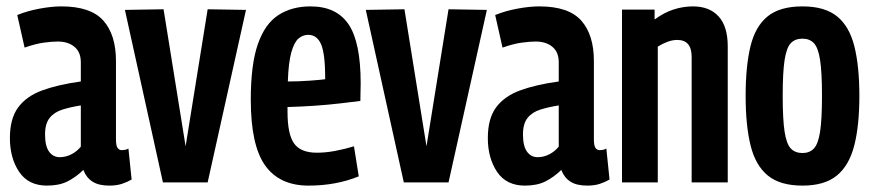

<svg xmlns="http://www.w3.org/2000/svg" viewBox="-20 -571 2731 601"><path d="M11 -139Q11 -200 37 -235Q63 -270 112 -288Q161 -306 233 -316V-376Q233 -408 213 -424.5Q193 -441 161 -441Q143 -441 117 -437.5Q91 -434 57 -422L34 -524Q66 -537 104 -544Q142 -551 172 -551Q264 -551 303.5 -506.5Q343 -462 343 -380V-135Q343 -115 348 -108Q353 -101 361 -101Q366 -101 371.5 -102Q377 -103 382 -106L392 -9Q378 -1 361.5 4.5Q345 10 322 10Q289 10 269.5 -2.5Q250 -15 241 -39Q217 -16 191 -3Q165 10 127 10Q69 10 40 -33Q11 -76 11 -139ZM121 -150Q121 -114 133.5 -96.5Q146 -79 167 -79Q186 -79 203.5 -88Q221 -97 233 -112V-241Q201 -236 175.5 -228Q150 -220 135.5 -202Q121 -184 121 -150Z M490 0 371 -540 492 -542 561 -113 630 -542 750 -540 630 0Z M946 10Q855 10 810 -53Q765 -116 765 -259Q765 -369 787 -432.5Q809 -496 851 -523.5Q893 -551 952 -551Q1033 -551 1071 -495Q1109 -439 1109 -310Q1109 -302 1108.5 -284Q1108 -266 1108 -255Q1084 -252 1046 -247.5Q1008 -243 964.5 -240Q921 -237 880 -236Q880 -232 880 -228.5Q880 -225 880 -221Q880 -151 900.5 -122Q921 -93 972 -93Q999 -93 1028.5 -98.5Q1058 -104 1088 -113L1103 -19Q1032 10 946 10ZM881 -316Q915 -316 949.5 -318.5Q984 -321 998 -323Q998 -403 985 -432.5Q972 -462 945 -462Q928 -462 914.5 -450.5Q901 -439 892 -407.5Q883 -376 881 -316Z M1244 0 1125 -540 1246 -542 1315 -113 1384 -542 1504 -540 1384 0Z M1507 -139Q1507 -200 1533 -235Q1559 -270 1608 -288Q1657 -306 1729 -316V-376Q1729 -408 1709 -424.5Q1689 -441 1657 -441Q1639 -441 1613 -437.5Q1587 -434 1553 -422L1530 -524Q1562 -537 1600 -544Q1638 -551 1668 -551Q1760 -551 1799.5 -506.5Q1839 -462 1839 -380V-135Q1839 -115 1844 -108Q1849 -101 1857 -101Q1862 -101 1867.5 -102Q1873 -103 1878 -106L1888 -9Q1874 -1 1857.5 4.5Q1841 10 1818 10Q1785 10 1765.5 -2.5Q1746 -15 1737 -39Q1713 -16 1687 -3Q1661 10 1623 10Q1565 10 1536 -33Q1507 -76 1507 -139ZM1617 -150Q1617 -114 1629.5 -96.5Q1642 -79 1663 -79Q1682 -79 1699.5 -88Q1717 -97 1729 -112V-241Q1697 -236 1671.5 -228Q1646 -220 1631.5 -202Q1617 -184 1617 -150Z M1927 0V-541H2029V-510Q2059 -532 2089 -541.5Q2119 -551 2149 -551Q2201 -551 2229.5 -519.5Q2258 -488 2258 -426V0H2145V-393Q2145 -446 2100 -446Q2085 -446 2069 -440Q2053 -434 2039 -425V0Z M2314 -271Q2314 -363 2329 -425.5Q2344 -488 2382.5 -519.5Q2421 -551 2492 -551Q2562 -551 2600.5 -519.5Q2639 -488 2654.5 -425.5Q2670 -363 2670 -271Q2670 -178 2654 -115.5Q2638 -53 2599.5 -21.5Q2561 10 2492 10Q2422 10 2383.5 -21.5Q2345 -53 2329.5 -115.5Q2314 -178 2314 -271ZM2430 -271Q2430 -197 2436 -158.5Q2442 -120 2455.5 -106Q2469 -92 2492 -92Q2514 -92 2527.5 -106Q2541 -120 2547 -158.5Q2553 -197 2553 -271Q2553 -345 2547 -383.5Q2541 -422 2527.5 -436Q2514 -450 2492 -450Q2469 -450 2455.5 -436Q2442 -422 2436 -383.5Q2430 -345 2430 -271Z"/></svg>

Font: Georama Condensed SemiBold
Style: Regular
Weight: 600
Width: 3
Designer: Jean-Baptiste Levee
Foundry: Production Type
Version: Version 1.000